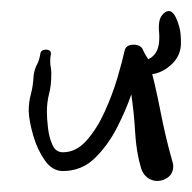

<svg xmlns="http://www.w3.org/2000/svg" viewBox="-20 -378 348 348"><path d="M265 -50Q256 -50 248 -55.5Q240 -61 236 -72Q227 -102 225 -137.5Q223 -173 218 -207Q209 -180 192.5 -147.5Q176 -115 152 -91.5Q128 -68 94 -68Q75 -68 61.5 -87Q48 -106 40.5 -131.5Q33 -157 32 -176Q32 -193 36 -207.5Q40 -222 41 -242Q43 -254 47 -261Q51 -268 53 -280Q54 -288 63 -288Q74 -288 72 -278Q71 -274 71 -268Q71 -261 72 -256Q73 -251 73 -244Q73 -223 69 -208Q65 -193 65 -175Q65 -163 67 -146Q69 -129 75 -115.5Q81 -102 94 -102Q118 -102 137 -123.5Q156 -145 170 -176Q184 -207 193 -237.5Q202 -268 206 -287Q209 -297 222 -297Q235 -297 239 -288Q241 -283 243.5 -279Q246 -275 249 -270Q261 -227 270.5 -178Q280 -129 292 -87Q293 -84 293.5 -81.5Q294 -79 294 -77Q294 -64 285 -57Q276 -50 265 -50ZM248 -243Q232 -243 224 -247Q216 -251 208 -259Q203 -264 203 -271Q203 -276 205.5 -280.5Q208 -285 210 -283Q218 -273 226 -271Q234 -269 239 -269Q253 -269 262 -282Q271 -295 268 -324Q267 -341 273 -349.5Q279 -358 286 -358Q297 -358 305 -329Q308 -319 308 -300Q308 -276 289 -259.5Q270 -243 248 -243Z"/></svg>

Font: Ruge Boogie
Style: Regular
Weight: 400
Designer: Robert E. Leuschke
Foundry: Robert E. Leuschke
Version: Version 1.010; ttfautohint (v1.8.3)